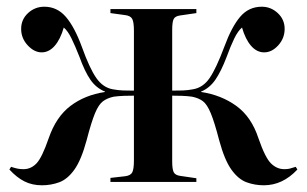

<svg xmlns="http://www.w3.org/2000/svg" viewBox="-20 -542 914 572"><path d="M105 10Q76 10 53 -1.5Q30 -13 8 -37L13 -45Q25 -41 33 -39.5Q41 -38 50 -38Q72 -38 88.5 -55Q105 -72 125 -130Q147 -194 190 -226.5Q233 -259 293 -268V-269Q266 -280 249 -305Q232 -330 217 -372Q204 -405 193 -427.5Q182 -450 170 -460Q160 -425 143 -405.5Q126 -386 104 -386Q82 -386 62.5 -407Q43 -428 43 -456Q43 -484 63.5 -503Q84 -522 112 -522Q150 -522 176 -492Q202 -462 224 -402Q247 -338 267 -309.5Q287 -281 316 -276Q332 -273 346.5 -272.5Q361 -272 379 -272V-450Q379 -476 374 -485.5Q369 -495 353 -497L309 -503V-515H565V-503L517 -496Q502 -494 497.5 -485.5Q493 -477 493 -453V-272Q511 -272 525 -272.5Q539 -273 555 -276Q585 -281 604.5 -309.5Q624 -338 648 -402Q670 -462 695.5 -492Q721 -522 760 -522Q787 -522 807.5 -503Q828 -484 828 -456Q828 -428 809 -407Q790 -386 767 -386Q745 -386 728 -405.5Q711 -425 701 -460Q689 -450 678 -427.5Q667 -405 655 -372Q639 -330 622 -305Q605 -280 579 -269V-268Q639 -259 684 -226.5Q729 -194 750 -130Q770 -72 787.5 -55Q805 -38 827 -38Q836 -38 842.5 -39.5Q849 -41 861 -45L866 -37Q822 10 766 10Q739 10 714.5 1Q690 -8 669.5 -36.5Q649 -65 633 -124Q619 -178 608 -204.5Q597 -231 584.5 -240.5Q572 -250 552 -254Q537 -256 521.5 -256.5Q506 -257 493 -257V-61Q493 -38 497.5 -29Q502 -20 517 -18L565 -11V0H309V-12L353 -17Q369 -19 374 -28.5Q379 -38 379 -65V-257Q366 -257 350 -256.5Q334 -256 319 -254Q300 -250 287 -240.5Q274 -231 263 -204.5Q252 -178 238 -124Q222 -65 201.5 -36.5Q181 -8 156.5 1Q132 10 105 10Z"/></svg>

Font: Literata 72pt Medium
Style: Regular
Weight: 500
Designer: Latin by Veronika Burian and Jose Scaglione. Greek by Irene Vlachou. Cyrillic by Vera Evstafieva.
Foundry: TypeTogether
Version: Version 3.002